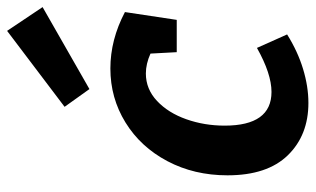

<svg xmlns="http://www.w3.org/2000/svg" viewBox="-194 -683 889 541"><g transform="rotate(-90 250.5 -412.5)"><path d="M167 -224Q167 -92 262 -92Q313 -92 386 -133L424 -48Q376 -18 326.5 -3Q277 12 231 12Q140 12 83.5 -46Q27 -104 27 -216Q27 -310 67 -385.5Q107 -461 176 -503.5Q245 -546 328 -546Q409 -546 487 -505L465 -359H374L370 -433Q341 -446 314 -446Q270 -446 236.5 -414.5Q203 -383 185 -332Q167 -281 167 -224ZM501 -737 270 -605 220 -675 434 -837Z"/></g></svg>

Font: Bitter Pro
Style: Bold Italic
Weight: 700
Italic angle: -9°
Designer: Sol Matas, and Bitter project Authors
Foundry: Sol Matas
Version: Version 1.010